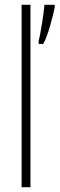

<svg xmlns="http://www.w3.org/2000/svg" viewBox="-20 -780 248 800"><path d="M107 0V-760H70V0ZM208 -750V-760H165C164 -732 147 -627 141 -610V-597H160C179 -628 201 -713 208 -750Z"/></svg>

Font: Noto Sans Kannada ExtraCondensed ExtraLight
Style: Regular
Weight: 200
Width: 2
Designer: Jelle Bosma - Monotype Design Team
Foundry: Monotype Imaging Inc.
Version: Version 2.005